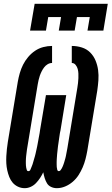

<svg xmlns="http://www.w3.org/2000/svg" viewBox="-20 -975 583 1003"><path d="M277 8Q261 8 247 1.5Q233 -5 225.5 -17.5Q218 -30 213.5 -44.5Q209 -59 206 -75Q199 -60 189.5 -45.5Q180 -31 168 -18.5Q156 -6 140.5 1Q125 8 109 8Q90 8 73.5 0Q57 -8 46 -21Q35 -34 28.5 -50.5Q22 -67 18 -85Q14 -103 13 -121.5Q12 -140 13 -159Q14 -178 16 -196.5Q18 -215 21 -234L73 -548Q77 -571 83.5 -593.5Q90 -616 100.5 -637Q111 -658 127 -677Q143 -696 163 -709.5Q183 -723 206 -729Q229 -735 252 -735V-646Q240 -646 229 -639.5Q218 -633 210.5 -623Q203 -613 197.5 -602Q192 -591 188 -579.5Q184 -568 181.5 -556.5Q179 -545 177 -534L125 -219Q124 -213 123 -207Q122 -201 121 -195Q120 -189 119.5 -183Q119 -177 118 -171Q117 -165 116.5 -158.5Q116 -152 115.5 -146Q115 -140 115 -134Q115 -128 115 -122Q115 -116 115.5 -110Q116 -104 117 -98.5Q118 -93 120 -87Q122 -81 128 -81Q136 -81 139 -89Q142 -97 145 -103.5Q148 -110 150 -116.5Q152 -123 154 -130Q156 -137 158 -144Q160 -151 162 -157.5Q164 -164 165.5 -171Q167 -178 168.5 -184.5Q170 -191 171.5 -198Q173 -205 174.5 -212Q176 -219 177 -225.5Q178 -232 179.5 -239Q181 -246 182 -253Q183 -260 184.5 -266.5Q186 -273 187 -280Q188 -287 189 -294L220 -478H326L296 -294Q294 -287 293 -280Q292 -273 291 -266.5Q290 -260 289 -253Q288 -246 287 -239Q286 -232 285 -225Q284 -218 283 -211.5Q282 -205 281.5 -198Q281 -191 280 -184Q279 -177 278.5 -170.5Q278 -164 277.5 -157Q277 -150 276.5 -143Q276 -136 276 -129.5Q276 -123 276 -116Q276 -109 276.5 -102.5Q277 -96 279 -88.5Q281 -81 287 -81Q293 -81 296.5 -86Q300 -91 303 -96Q306 -101 308 -106.5Q310 -112 312 -117Q314 -122 315.5 -127.5Q317 -133 318.5 -138Q320 -143 321.5 -148.5Q323 -154 324 -159Q325 -164 326 -169.5Q327 -175 328 -180Q329 -185 330 -190.5Q331 -196 332 -201L384 -516Q386 -528 387.5 -541Q389 -554 389.5 -566.5Q390 -579 389.5 -591Q389 -603 386 -614.5Q383 -626 375 -636Q367 -646 355 -646V-735Q382 -735 407.5 -727Q433 -719 451 -701Q469 -683 479 -659Q489 -635 492.5 -609Q496 -583 494 -555.5Q492 -528 488 -501L436 -187Q432 -165 426.5 -143.5Q421 -122 412 -101Q403 -80 390.5 -60.5Q378 -41 360 -25.5Q342 -10 320.5 -1Q299 8 277 8ZM137 -815 161 -955H543L520 -815H437L449 -886H382L370 -815H287L299 -886H232L220 -815Z"/></svg>

Font: Iosevka Curly Slab XBdObl
Style: Regular
Weight: 800
Italic angle: -9°
Monospace: yes
Designer: Belleve Invis
Foundry: Belleve Invis
Version: Version 11.1.0; ttfautohint (v1.8.3)